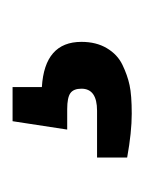

<svg xmlns="http://www.w3.org/2000/svg" viewBox="19 -71 232 310"><g transform="rotate(-90 135.0 84.0)"><path d="M222.4 99.5Q222.4 123.4 212.2 140.5Q202 157.7 185.3 165.7Q168.5 173.8 152.5 177.2Q136.4 180.7 106.4 180.7Q76.5 180.7 35.6 173.3V124.7H111.2Q146.8 124.7 146.8 99.5Q146.8 86.9 139.7 81.7Q132.5 76.5 113.8 76.5H80.8L94.3 -11.7H149.4V35.6Q222.4 40 222.4 99.5Z"/></g></svg>

Font: Puralecka Narrow
Style: Regular
Weight: 400
Designer: Hector Gatti, Marcela Romero, Pablo Cosgaya and Nicolas Silva
Version: Version 1.004;PS 001.004;hotconv 1.0.70;makeotf.lib2.5.58329